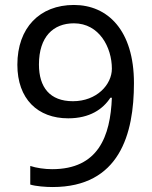

<svg xmlns="http://www.w3.org/2000/svg" viewBox="-20 -744 612 774"><path d="M520 -409C520 -622 414 -724 278 -724C140 -724 50 -632 50 -483C50 -345 132 -267 255 -267C342 -267 395 -304 425 -350H431C425 -194 376 -62 190 -62C160 -62 126 -67 102 -75V0C124 7 165 10 192 10C462 10 520 -204 520 -409ZM278 -650C380 -650 431 -553 431 -467C431 -403 370 -336 274 -336C181 -336 137 -392 137 -484C137 -596 195 -650 278 -650Z"/></svg>

Font: Noto Sans Elbasan
Style: Regular
Weight: 400
Designer: Monotype Design Team
Foundry: Monotype Imaging Inc.
Version: Version 2.004